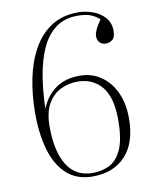

<svg xmlns="http://www.w3.org/2000/svg" viewBox="-85 -808 704 885"><g transform="rotate(-10 267.0 -365.5)"><path d="M278 13Q204 13 157 -29.5Q110 -72 88 -147Q66 -222 66 -319Q66 -404 81.5 -480.5Q97 -557 130 -616.5Q163 -676 215.5 -710Q268 -744 341 -744Q373 -744 407 -732.5Q441 -721 464.5 -696Q488 -671 488 -632Q488 -601 474 -590.5Q460 -580 444 -580Q425 -580 414.5 -591.5Q404 -603 404 -621Q404 -632 411.5 -649.5Q419 -667 438 -694Q424 -708 400.5 -718.5Q377 -729 336 -729Q275 -729 233.5 -698Q192 -667 167 -612Q142 -557 130 -485Q118 -413 116 -331Q135 -384 180.5 -419.5Q226 -455 299 -455Q353 -455 396 -426Q439 -397 463.5 -345Q488 -293 488 -223Q488 -108 431.5 -47.5Q375 13 278 13ZM280 -3Q326 -3 361.5 -22Q397 -41 417.5 -89.5Q438 -138 438 -224Q438 -330 396 -380Q354 -430 282 -430Q242 -430 205 -412.5Q168 -395 144.5 -355Q121 -315 121 -248Q121 -131 161 -67Q201 -3 280 -3Z"/></g></svg>

Font: Display Extralight
Style: Regular
Weight: 200
Designer: Latin by Veronika Burian and Jose Scaglione. Greek by Irene Vlachou. Cyrillic by Vera Evstafieva.
Foundry: TypeTogether
Version: Version 3.002